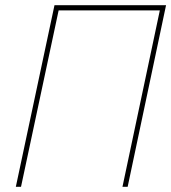

<svg xmlns="http://www.w3.org/2000/svg" viewBox="-20 -720 660 740"><path d="M452 0H472L620 -700H190L41 0H61L206 -680H596Z"/></svg>

Font: Advent Pro Thin
Style: Italic
Weight: 250
Italic angle: -12°
Version: Version 3.000